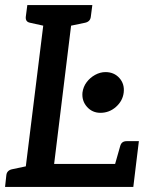

<svg xmlns="http://www.w3.org/2000/svg" viewBox="-20 -739 588 759"><path d="M72 0 161 -719H271L194 -91H518L507 0ZM428 -66 455 -161Q458 -172 464.5 -176.5Q471 -181 481 -181H529L518 -91ZM0 0 5 -46Q6 -56 12 -62Q18 -68 28 -70L99 -85L101 0ZM189 -719 167 -634 99 -649Q89 -651 85 -657Q81 -663 82 -673L88 -719ZM345 -719 339 -673Q338 -663 332 -657Q326 -651 316 -649L244 -634L243 -719ZM306 -373Q309 -396 322.5 -414Q336 -432 356 -443Q376 -454 397 -454Q431 -454 452 -430.5Q473 -407 469 -373Q465 -340 438.5 -316.5Q412 -293 377 -293Q345 -293 324 -316.5Q303 -340 306 -373Z"/></svg>

Font: Aleo Medium
Style: Italic
Weight: 500
Italic angle: -7°
Designer: Alessio Laiso
Foundry: Alessio Laiso
Version: Version 2.001;gftools[0.9.29]